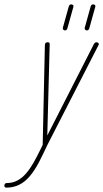

<svg xmlns="http://www.w3.org/2000/svg" viewBox="-123 -670 471 877"><path d="M-94 187Q-103 187 -103 178Q-103 166 -91 166Q-51 166 -18.5 137Q14 108 47 42L72 -8L82 -464Q82 -477 95 -477Q104 -477 104 -469L93 -51L306 -469Q311 -477 318 -477Q323 -477 326.5 -473Q330 -469 327 -464L94 -9L73 35Q35 117 -3.5 152Q-42 187 -94 187ZM174 -531Q170 -531 166.5 -534Q163 -537 164 -543L191 -640Q194 -650 202 -650Q207 -650 210.5 -647Q214 -644 212 -638L185 -541Q182 -531 174 -531ZM274 -531Q270 -531 266.5 -534Q263 -537 264 -543L291 -640Q294 -650 302 -650Q307 -650 310.5 -647Q314 -644 312 -638L285 -541Q282 -531 274 -531Z"/></svg>

Font: Zen Loop
Style: Italic
Weight: 400
Italic angle: -15°
Designer: Yoshimichi Ohira
Foundry: A-1 Corp ZenFonts
Version: Version 1.000; ttfautohint (v1.8.3)